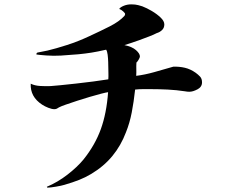

<svg xmlns="http://www.w3.org/2000/svg" viewBox="-20 -812 1040 881"><path d="M907 -434Q907 -413 886 -402Q865 -391 849 -391Q844 -391 839 -391.5Q834 -392 829 -393Q790 -399 750 -401Q710 -403 670 -403Q652 -403 635 -403Q618 -403 600 -401Q594 -345 584.5 -296Q575 -247 558 -205Q535 -144 495.5 -96Q456 -48 397 -13Q372 2 343 13.5Q314 25 276 36Q263 40 237 44.5Q211 49 197 49L195 45Q245 24 290 -11Q335 -46 363 -80Q416 -146 442.5 -219Q469 -292 476 -389Q467 -388 444 -382Q421 -376 392 -367.5Q363 -359 334 -349.5Q305 -340 282 -332Q259 -324 250 -319Q246 -316 241 -313.5Q236 -311 229 -311Q218 -311 201.5 -317.5Q185 -324 173 -332Q118 -368 121 -428Q139 -419 164.5 -417.5Q190 -416 212 -417Q226 -418 257.5 -421Q289 -424 328.5 -428.5Q368 -433 407.5 -438Q447 -443 477 -448Q478 -463 477.5 -474.5Q477 -486 477 -502Q477 -510 476.5 -527Q476 -544 474 -560.5Q472 -577 467 -584Q428 -575 399.5 -570.5Q371 -566 340 -563Q309 -560 260 -557Q226 -555 192.5 -557.5Q159 -560 147 -562Q147 -570 153 -571Q176 -575 198 -580Q236 -589 287.5 -605.5Q339 -622 390 -646Q440 -669 483.5 -691Q527 -713 551 -739Q554 -744 554 -747Q555 -751 545.5 -759.5Q536 -768 527 -771Q532 -779 548 -785.5Q564 -792 582 -792Q601 -792 614 -788.5Q627 -785 633 -783Q654 -775 677.5 -761Q701 -747 717.5 -731Q734 -715 734 -700Q734 -684 723.5 -674Q713 -664 699 -660Q686 -653 665 -645Q644 -637 621 -628.5Q598 -620 579 -614Q560 -608 551 -605Q586 -598 604 -582Q622 -566 622 -553Q622 -548 616 -538Q610 -528 606 -525Q605 -507 605.5 -494.5Q606 -482 605 -464Q645 -469 687.5 -481Q730 -493 775 -506Q803 -507 828.5 -501Q854 -495 878 -478Q889 -470 898 -460.5Q907 -451 907 -434Z"/></svg>

Font: Kaisei Tokumin
Style: Bold
Weight: 700
Designer: Font-Kai, 金井和夫
Foundry: KAZUO KANAI
Version: Version 5.003